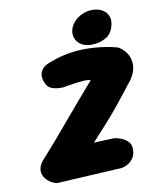

<svg xmlns="http://www.w3.org/2000/svg" viewBox="-91 -908 793 978"><g transform="rotate(-10 305.0 -419.0)"><path d="M137 -1Q125 1 110 -4.5Q95 -10 81 -21.5Q67 -33 59 -49Q51 -65 53.5 -85Q56 -105 74 -127Q111 -168 143.5 -205.5Q176 -243 210 -283.5Q244 -324 286 -373.5Q328 -423 384 -487Q368 -492 344 -490Q320 -488 292.5 -484Q265 -480 238 -475Q238 -475 228 -475Q218 -475 203 -477Q188 -479 174.5 -486Q161 -493 153 -508Q142 -531 142 -548Q142 -565 148.5 -576.5Q155 -588 163.5 -595Q172 -602 178.5 -605Q185 -608 185 -608Q277 -646 370.5 -648Q464 -650 549 -627Q565 -619 580.5 -603Q596 -587 604 -564Q612 -541 608.5 -513Q605 -485 583 -453Q550 -411 527.5 -382Q505 -353 486.5 -330.5Q468 -308 449 -286Q430 -264 405.5 -237Q381 -210 345 -171L451 -175Q451 -175 464 -172.5Q477 -170 493.5 -162.5Q510 -155 522.5 -141Q535 -127 535 -104Q535 -76 523.5 -59Q512 -42 497.5 -33Q483 -24 472 -21.5Q461 -19 461 -19ZM419 -664Q391 -664 370.5 -675.5Q350 -687 340.5 -707Q331 -727 335 -751Q340 -775 357.5 -795Q375 -815 400.5 -826.5Q426 -838 454 -838Q482 -838 503 -826.5Q524 -815 533.5 -795Q543 -775 538 -751Q529 -703 495.5 -683.5Q462 -664 419 -664Z"/></g></svg>

Font: Sour Gummy Black
Style: Italic
Weight: 900
Italic angle: -11.3°
Designer: Stefie Justprince
Foundry: Eifetstype
Version: Version 1.000